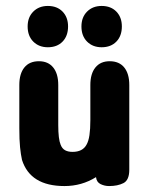

<svg xmlns="http://www.w3.org/2000/svg" viewBox="-20 -615 503 646"><path d="M303 -19Q305 -2 318.5 4.5Q332 11 347 11Q376 11 395.5 1Q415 -9 415 -44V-329Q415 -367 398 -388Q381 -409 349 -409Q318 -409 301 -388Q284 -367 284 -329V-211Q284 -181 281 -160.5Q278 -140 271 -128Q258 -104 224 -104Q209 -104 199 -109.5Q189 -115 184 -128Q176 -147 176 -194V-329Q176 -367 159 -388Q142 -409 111 -409Q79 -409 62 -388Q45 -367 45 -329V-184Q45 -144 47.5 -119.5Q50 -95 54 -77Q82 11 197 11Q255 11 303 -19ZM141 -595Q111 -595 92 -576Q73 -557 73 -526Q73 -494 92 -475Q111 -456 141 -456Q172 -456 190.5 -475Q209 -494 209 -526Q209 -557 190.5 -576Q172 -595 141 -595ZM322 -595Q292 -595 273 -576Q254 -557 254 -526Q254 -494 273 -475Q292 -456 322 -456Q353 -456 371.5 -475Q390 -494 390 -526Q390 -557 371.5 -576Q353 -595 322 -595Z"/></svg>

Font: Beiruti ExtraBold
Style: Regular
Weight: 800
Designer: Arlette Boutros
Foundry: Boutros
Version: Version 1.41